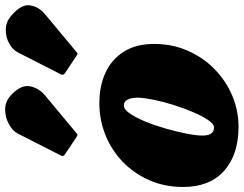

<svg xmlns="http://www.w3.org/2000/svg" viewBox="-122 -816 946 745"><g transform="rotate(-90 350.5 -443.0)"><path d="M-2 -205Q-2 -276.5 24 -335.8Q50 -395 95.2 -438.8Q140.5 -482.5 199.2 -506.2Q258 -530 323.5 -530Q390 -530 441.8 -506Q493.5 -482 523.2 -434.8Q553 -387.5 553 -317.5Q553 -246.5 526.5 -186.5Q500 -126.5 454.8 -82.5Q409.5 -38.5 352 -14.2Q294.5 10 231.5 10Q123 10 60.5 -46Q-2 -102 -2 -205ZM197.5 -130Q197.5 -85 229 -85Q242 -85 257.5 -107.5Q273 -130 288.2 -165.8Q303.5 -201.5 316.2 -242Q329 -282.5 336.5 -319.5Q344 -356.5 344.5 -380Q344.5 -405.5 337 -420.2Q329.5 -435 314.5 -435Q299 -435 282.8 -411.2Q266.5 -387.5 251.2 -350Q236 -312.5 224 -270.2Q212 -228 204.8 -190.5Q197.5 -153 197.5 -130ZM192 -618.5 124.5 -663.5Q114 -670.5 121 -681L205.5 -847Q216 -867 242.2 -881.2Q268.5 -895.5 299.2 -895.5Q330 -895.5 354 -873Q395 -835 388.8 -800Q382.5 -765 353 -740.5L207 -619Q202 -614.5 199.8 -614.8Q197.5 -615 192 -618.5ZM507 -618.5 439.5 -663.5Q429 -670.5 436 -681L520.5 -847Q531 -867 555.5 -880.2Q580 -893.5 609.8 -893Q639.5 -892.5 664 -870.5Q708 -832.5 702.8 -798.8Q697.5 -765 668 -740.5L522 -619Q517 -614.5 514.8 -614.8Q512.5 -615 507 -618.5Z"/></g></svg>

Font: Besley* Narrow Fatface
Style: Italic
Weight: 900
Width: 4
Italic angle: -13°
Designer: Owen Earl
Foundry: indestructible type*
Version: Version 3.000; ttfautohint (v1.8.3)